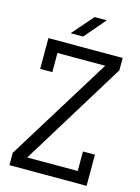

<svg xmlns="http://www.w3.org/2000/svg" viewBox="-136 -1008 793 1084"><g transform="rotate(15 260.5 -466.0)"><path d="M491 -678V-750H57V-570H128V-682H407L30 -72V0H481V-182H411V-68H116ZM278 -932H349L244 -809H171Z"/></g></svg>

Font: Kelly Slab
Style: Regular
Weight: 400
Designer: Denis Masharov
Foundry: Denis Masharov
Version: Version 1.001